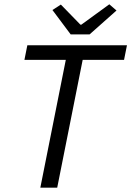

<svg xmlns="http://www.w3.org/2000/svg" viewBox="-20 -865 605 885"><path d="M165.9 0 283.3 -589.1H92.6L106 -656.3H565.2L551.8 -589.1H361.1L243.7 0ZM305.9 -706.3 221.7 -818.8 260.5 -843.9 350.8 -751.2H354.8L483.9 -845.2L517 -816.6L392.8 -706.3Z"/></svg>

Font: Source Sans Variable
Style: Italic
Weight: 200
Italic angle: -11°
Designer: Paul D. Hunt
Foundry: Adobe Systems Incorporated
Version: Version 3.006;hotconv 1.0.111;makeotfexe 2.5.65597